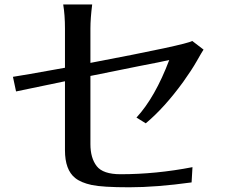

<svg xmlns="http://www.w3.org/2000/svg" viewBox="-20 -794 991 847"><path d="M37.1 -455.1Q72.3 -460 266.6 -495.1V-668Q266.6 -727.5 258.8 -774.4H386.7Q378.9 -712.9 378.9 -668V-516.6Q800.8 -596.7 828.1 -613.3L877.9 -575.2Q870.1 -563.5 847.7 -523.9Q825.2 -484.4 788.1 -432.6Q705.1 -318.4 623 -250L582 -275.4Q664.1 -364.3 726.6 -529.3L676.8 -518.6Q641.6 -511.7 593.8 -502.4Q545.9 -493.2 490.2 -481.4Q434.6 -469.7 378.9 -459V-158.2Q378.9 -96.7 406.7 -61Q434.6 -25.4 511.7 -25.4Q668 -25.4 829.1 -56.6L825.2 10.7Q668.9 32.2 550.3 32.2Q431.6 32.2 384.3 22Q336.9 11.7 311.5 -8.8Q266.6 -44.9 266.6 -130.9V-435.5L50.8 -390.6Z"/></svg>

Font: GenEi LateMin P v2
Style: Medium
Weight: 500
Designer: o_tamon (Modified)
Foundry: o_tamon / Adobe Systems Incorporated / FONT 910 / Philipp H. Poll
Version: Version 2.1;Original Version 1.004